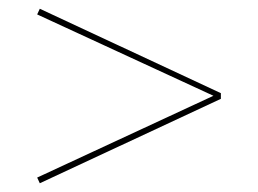

<svg xmlns="http://www.w3.org/2000/svg" viewBox="-20 -450 590 439"><path d="M71 -430 485 -237V-224L71 -31L65 -44L468 -231L65 -417Z"/></svg>

Font: EauTestSC Thin
Style: Regular
Weight: 250
Designer: Christian Thalmann (Catharsis Fonts)
Version: Version 0.001;PS 000.001;hotconv 1.0.88;makeotf.lib2.5.64775